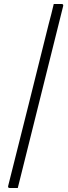

<svg xmlns="http://www.w3.org/2000/svg" viewBox="-20 -780 340 961"><path d="M249 -760H288Q299 -760 296 -749Q240 -522 182.5 -294Q125 -66 69 161H29Q18 161 21 150Q72 -53 123 -256Q174 -459 224 -661Q231 -686 237 -710.5Q243 -735 249 -760Z"/></svg>

Font: Recursive Sn Lnr St Lt
Style: Italic
Weight: 300
Italic angle: -15°
Version: Version 1.079;hotconv 1.0.112;makeotfexe 2.5.65598; ttfautoh